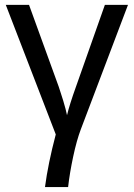

<svg xmlns="http://www.w3.org/2000/svg" viewBox="-20 -548 540 775"><path d="M3.4 -528.3 205.1 -5.4C184.2 73.7 169.8 144.5 161.6 207H254.9C259.1 169.3 266 128.3 275.4 84.2C284.8 40.1 295.1 3.4 306.2 -25.9L496.6 -528.3H403.3L286.6 -197.8C269.7 -150.9 257.6 -112.6 250.5 -83C249.2 -90.2 247.2 -98.9 244.4 -109.1C241.6 -119.4 238.6 -130 235.4 -140.9C232.1 -151.8 228.8 -162.4 225.3 -172.6L216.8 -198.7L97.2 -528.3Z"/></svg>

Font: Arimo
Style: Regular
Weight: 400
Designer: Steve Matteson
Foundry: Monotype Imaging Inc.
Version: Version 1.32